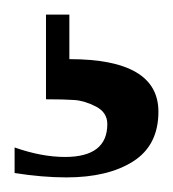

<svg xmlns="http://www.w3.org/2000/svg" viewBox="-20 -27 237 263"><path d="M71 216Q38 216 0 210V175Q37 188 69 188Q127 188 127 143Q127 127 111.5 119Q96 111 82 110Q68 109 43 109V-7H75V54Q197 54 197 126Q197 172 162.5 194Q128 216 71 216Z"/></svg>

Font: HK Venetian
Style: Regular
Weight: 400
Designer: Alfredo Marco Pradil
Foundry: Alfredo Marco Pradil
Version: Version 1.000;PS 001.000;hotconv 1.0.88;makeotf.lib2.5.64775